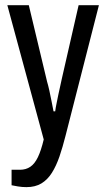

<svg xmlns="http://www.w3.org/2000/svg" viewBox="-20 -547 415 753"><path d="M83.9 186.9Q66.7 186.9 50.5 184.2Q34.3 181.6 25.4 179.5V118.8H58.3Q81.7 118.8 98.9 107.1Q116.1 95.5 128.7 69.3Q141.2 43.2 151.5 0L8.8 -526.5H93L164.7 -226.6Q168.7 -213.5 173.4 -192.5Q178.1 -171.6 182.3 -149.4Q186.5 -127.3 189.9 -110.4H196.5Q198 -123.4 201.7 -140.8Q205.5 -158.1 208.9 -176.2Q212.4 -194.3 216.4 -210.4Q220.4 -226.5 222.4 -238L288.3 -526.5H367.9L236.8 -13.7Q225.8 29.9 213.3 66.6Q200.7 103.4 183.6 130.6Q166.4 157.9 142.3 172.4Q118.1 186.9 83.9 186.9Z"/></svg>

Font: Archivo SemiBold Condensed
Style: Regular
Weight: 600
Width: 3
Version: Version 2.001